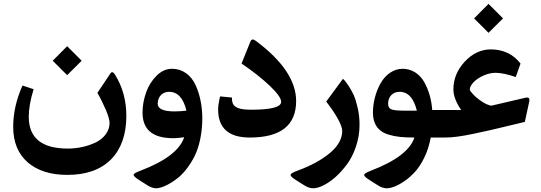

<svg xmlns="http://www.w3.org/2000/svg" viewBox="-20 -717 2820 1001"><path d="M254.9 -400.4 330.1 -325.2 405.8 -400.4 330.1 -476.1ZM331.1 194.8C429.2 194.8 504.9 168 558.6 114.3C611.8 60.1 638.7 -15.6 638.7 -112.8C638.7 -193.8 618.7 -265.6 579.1 -328.6C573.7 -336.9 568.8 -340.8 564.5 -340.8C561.5 -340.8 558.6 -338.9 556.2 -335L487.8 -232.9C504.4 -204.1 519 -174.3 532.2 -143.6C544.9 -112.8 551.3 -90.3 551.3 -76.2C551.3 -33.2 522.9 3.4 480.5 24.9C437.5 45.9 385.7 57.6 333.5 57.6C197.8 57.6 129.9 2.4 129.9 -108.4C129.9 -148.9 138.2 -196.8 155.3 -252L97.2 -271C64.9 -198.7 48.8 -127 48.8 -55.7C48.8 23.9 74.2 85.4 124.5 129.4C174.8 172.9 243.7 194.8 331.1 194.8Z M940.4 -1.5C918 65.4 842.8 123 714.8 171.9C668 189.9 664.1 194.8 704.6 221.2L751 250.5C766.1 259.8 780.8 264.6 794.9 264.6C817.4 264.6 862.3 247.6 910.6 208C941.4 182.6 972.7 141.6 996.1 93.8C1019 45.9 1034.7 -23.4 1034.7 -99.1C1034.7 -164.1 1022.5 -224.1 999 -274.9C975.1 -325.7 931.6 -358.4 877.4 -358.4C847.7 -358.4 820.8 -346.7 796.9 -322.8C772.5 -298.8 753.9 -269.5 741.7 -234.9C729.5 -200.2 723.1 -165.5 723.1 -129.9C723.1 -43 773.9 1.5 876 3.4C896.5 3.9 918 2 940.4 -1.5ZM802.2 -176.3C802.7 -213.9 827.1 -238.3 861.8 -238.3C906.2 -238.3 936 -205.6 952.1 -140.1C930.7 -137.7 910.2 -136.2 890.6 -136.2C831.5 -136.2 802.2 -149.4 802.2 -176.3Z M1127.4 -214.4C1120.6 -185.5 1117.2 -163.1 1117.2 -146.5C1117.2 -48.8 1172.4 0 1282.2 0C1443.4 0 1523.9 -63.5 1523.9 -190.4C1523.9 -294.4 1454.6 -398.4 1315.9 -502.4C1300.8 -514.6 1290.5 -513.7 1285.6 -500.5L1239.3 -385.7C1296.4 -347.2 1345.2 -308.6 1385.7 -270.5C1425.8 -232.4 1445.8 -204.1 1445.8 -186C1445.8 -158.7 1393.6 -145 1289.6 -145C1227.1 -145 1194.3 -155.8 1189.9 -192.4C1189.5 -197.8 1189 -203.1 1189 -208.5Z M1680.7 -187.5C1706.1 -154.8 1726.6 -124.5 1741.7 -97.2C1756.8 -69.3 1764.2 -48.8 1764.2 -34.7C1764.2 5.9 1743.2 44.4 1700.7 80.1C1658.2 115.7 1602.5 146.5 1533.2 171.9C1485.4 189.9 1482.9 196.3 1524.4 222.7L1564.5 248C1581.5 259.3 1597.7 264.6 1613.3 264.6C1641.1 264.6 1684.1 245.6 1728 207C1750 187.5 1770 165 1789.1 139.6C1808.1 113.8 1823.7 83 1835.9 46.9C1848.1 10.3 1854.5 -27.3 1854.5 -65.9C1854.5 -95.7 1851.6 -125 1845.2 -152.8C1838.9 -180.7 1832 -203.1 1824.7 -220.2C1816.9 -237.3 1808.1 -252.9 1798.3 -268.1C1788.1 -283.2 1781.2 -292.5 1777.3 -296.9L1768.1 -306.2Z M2085.9 -140.1C2054.7 -140.1 2033.2 -142.1 2021.5 -146.5C2009.3 -150.9 2003.4 -160.6 2003.4 -176.3C2003.4 -213.9 2028.3 -238.3 2063 -238.3C2107.4 -238.3 2137.2 -205.6 2153.3 -140.1H2085.9ZM1916 171.9C1899.4 178.2 1888.7 183.6 1883.8 187.5C1873.5 195.3 1878.4 203.6 1905.8 221.2L1952.1 250.5C1967.3 259.8 1981.9 264.6 1996.1 264.6C2016.1 264.6 2045.9 255.9 2085.4 229.5C2105 216.3 2123.5 200.2 2141.6 181.2C2159.7 162.1 2176.3 136.7 2191.9 105C2207.5 73.2 2218.8 38.1 2225.6 0H2283.2C2291.5 0 2295.4 -20 2295.4 -60.5V-96.2C2295.4 -127.9 2291.5 -143.6 2283.2 -143.6H2233.4C2229.5 -198.7 2214.8 -249 2190.9 -290.5C2167 -332 2127 -358.4 2078.6 -358.4C2031.7 -358.4 1989.7 -327.6 1964.4 -283.2C1939 -238.3 1924.3 -182.6 1924.3 -129.9C1924.3 -87.4 1938.5 -56.6 1961.9 -37.6C1973.6 -27.8 1988.8 -20 2007.8 -14.6C2044.9 -3.4 2084 0 2140.6 0C2118.7 65.9 2043.5 123 1916 171.9Z M2451.7 -621.1 2526.9 -545.9 2602.5 -621.1 2526.9 -696.8ZM2343.8 -251C2343.8 -218.8 2357.4 -183.1 2384.3 -143.6H2278.3C2260.3 -143.6 2251.5 -124.5 2251.5 -86.4V-70.3C2251.5 -23.4 2260.3 0 2278.3 0H2301.8C2337.4 0 2384.8 -5.9 2448.7 -19.5C2480.5 -25.9 2508.3 -32.2 2532.2 -37.6C2555.7 -43 2587.9 -50.3 2628.9 -60.5C2669.4 -70.3 2698.7 -77.1 2716.3 -81.5L2739.7 -189.9C2740.2 -192.4 2740.2 -194.3 2740.2 -196.3C2740.2 -205.6 2734.9 -208.5 2727.5 -208.5C2724.1 -208.5 2720.2 -208 2715.3 -206.5L2541.5 -166C2526.4 -168.5 2509.3 -175.8 2491.2 -188.5C2472.7 -200.7 2457.5 -213.4 2446.3 -225.6C2435.1 -237.8 2429.2 -245.6 2429.2 -249.5C2429.2 -261.7 2436 -274.4 2449.2 -288.6C2462.4 -302.2 2480 -314 2501 -323.2C2522 -332.5 2543 -337.4 2563 -337.4C2590.8 -337.4 2626 -330.1 2668.9 -315.4L2693.8 -385.7C2655.3 -435.1 2603.5 -459.5 2537.6 -459.5C2487.3 -459 2442.9 -438 2403.3 -396C2363.8 -353.5 2343.8 -305.2 2343.8 -251Z"/></svg>

Font: Sahel SemiBold
Style: Bold
Weight: 600
Foundry: Saber Rastikerdar (saber.rastikerdar@gmail.com)
Version: Version 3.4.0